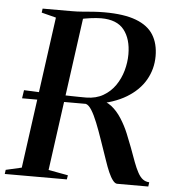

<svg xmlns="http://www.w3.org/2000/svg" viewBox="-69 -800 778 849"><g transform="rotate(5 320.0 -375.0)"><path d="M-16.5 0 -14 -18.5 56 -34.5 148.5 -708.5 84 -725 86.5 -743H215Q240.5 -743 264 -745Q287.5 -747 311.2 -748.8Q335 -750.5 360.5 -750.5Q448 -750.5 501.2 -730.2Q554.5 -710 578.5 -671.2Q602.5 -632.5 602.5 -577Q602.5 -520 575 -471.8Q547.5 -423.5 492.5 -390Q437.5 -356.5 355 -343.5L368 -361Q400.5 -361 426 -341Q451.5 -321 471.2 -290Q491 -259 504.8 -225.5Q518.5 -192 528.5 -165.5Q541.5 -129 551.8 -102Q562 -75 572 -56.8Q582 -38.5 594 -29.2Q606 -20 623 -19L620.5 0H482.5Q473 0 463 -12.8Q453 -25.5 443.2 -47.8Q433.5 -70 424 -98.5Q408 -144 393.8 -186Q379.5 -228 366 -261.5Q352.5 -295 339.5 -315.8Q326.5 -336.5 313.5 -340Q307 -340 295.8 -340Q284.5 -340 264.2 -340Q244 -340 213 -340Q182 -340 136.8 -340Q91.5 -340 30.5 -340L36 -376.5Q89 -374 128.8 -372.5Q168.5 -371 197.5 -370Q226.5 -369 246.5 -368.8Q266.5 -368.5 279.5 -368.2Q292.5 -368 300.5 -368Q308.5 -368 313.5 -368Q356.5 -368.5 388.2 -387Q420 -405.5 440.8 -435.5Q461.5 -465.5 471.8 -502Q482 -538.5 482 -574.5Q482 -642.5 450.2 -682.8Q418.5 -723 348.5 -723Q339 -723 326.2 -722Q313.5 -721 300.2 -719.2Q287 -717.5 275 -715.2Q263 -713 253.5 -710.5L270 -726.5L175 -34.5L262 -18.5L259 0Z"/></g></svg>

Font: Merriweather 144pt Medium
Style: Italic
Weight: 500
Italic angle: -7.8°
Version: Version 2.101